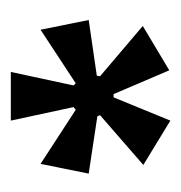

<svg xmlns="http://www.w3.org/2000/svg" viewBox="-10 -728 335 355"><g transform="rotate(-90 157.5 -550.5)"><path d="M112 -403 30 -453 122 -533 120 -538 14 -554 32 -643 132 -578 137 -582 112 -698H202L177 -582L181 -578L280 -643L298 -554L195 -539L194 -533L287 -454L205 -405L161 -508H155Z"/></g></svg>

Font: Bricolage Grotesque Condensed
Style: Regular
Weight: 400
Width: 3
Designer: Mathieu Triay
Foundry: Atelier Triay
Version: Version 1.000;gftools[0.9.30]